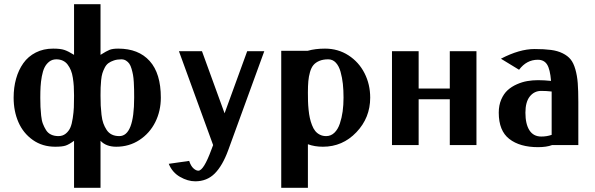

<svg xmlns="http://www.w3.org/2000/svg" viewBox="-20 -680 2788 900"><path d="M327.1 -231.9Q327.1 -255.9 325.9 -275.4Q324.7 -294.9 321.5 -315.2Q318.4 -335.4 312.3 -350.3Q306.2 -365.2 297.1 -377.2Q288.1 -389.2 274.7 -395.5Q261.2 -401.9 244.1 -401.9Q224.6 -401.9 210.7 -390.9Q196.8 -379.9 188.7 -363.5Q180.7 -347.2 176 -321.8Q171.4 -296.4 170.2 -273.9Q168.9 -251.5 168.9 -222.2Q168.9 -196.3 169.7 -179Q170.4 -161.6 172.9 -138.2Q175.3 -114.7 181.2 -99.6Q187 -84.5 195.8 -70.3Q204.6 -56.2 219.5 -49.1Q234.4 -42 253.9 -42Q273.9 -42 288.1 -53.5Q302.2 -64.9 309.6 -81.5Q316.9 -98.1 321 -126Q325.2 -153.8 326.2 -176.3Q327.1 -198.7 327.1 -231.9ZM327.1 200.2V-20Q303.7 -2.9 287.8 2.4Q272 7.8 238.8 7.8Q178.7 7.8 133.8 -23.9Q88.9 -55.7 66.4 -107.2Q43.9 -158.7 43.9 -222.2Q43.9 -270 55.4 -311Q66.9 -352.1 89.4 -383.8Q111.8 -415.5 147.7 -433.8Q183.6 -452.1 229 -452.1Q263.2 -452.1 281.5 -446Q299.8 -439.9 327.1 -422.9V-660.2H451.2V-422.9Q479.5 -440.9 493.9 -446.5Q508.3 -452.1 534.2 -452.1Q629.4 -452.1 681.6 -394Q733.9 -335.9 733.9 -222.2Q733.9 -159.7 707.8 -107.4Q681.6 -55.2 633.5 -23.7Q585.4 7.8 524.9 7.8Q477.5 7.8 451.2 -20V200.2ZM451.2 -231.9Q451.2 -205.1 452.1 -185.5Q453.1 -166 455.8 -142.1Q458.5 -118.2 464.4 -102.1Q470.2 -85.9 479.7 -71.3Q489.3 -56.6 504.2 -49.3Q519 -42 539.1 -42Q608.9 -42 608.9 -222.2Q608.9 -244.6 608.6 -259.3Q608.4 -273.9 607.2 -294.7Q606 -315.4 603.5 -328.9Q601.1 -342.3 596.7 -357.4Q592.3 -372.6 586.2 -381.3Q580.1 -390.1 570.6 -396Q561 -401.9 548.8 -401.9Q529.3 -401.9 513.9 -396.7Q498.5 -391.6 488.3 -384Q478 -376.5 470.9 -362.8Q463.9 -349.1 460 -336.7Q456.1 -324.2 454.1 -304.2Q452.1 -284.2 451.7 -269.5Q451.2 -254.9 451.2 -231.9Z M775.9 0ZM895 169.9Q860.4 169.9 824 149.2Q787.6 128.4 771 87.9L866.7 74.2Q874.5 98.1 886.7 109.1Q898.9 120.1 909.7 120.1Q934.6 120.1 970.7 22L979 0L818.8 -439.9H926.8L1032.7 -148.9L1138.7 -439.9H1218.8L1049.8 23.9Q1023.4 96.2 986.8 133.1Q950.2 169.9 895 169.9Z M1298.3 0ZM1423.3 -3.9V200.2H1298.3V-441.9H1422.4Q1458 -452.1 1503.4 -452.1Q1564.5 -452.1 1613.3 -420.7Q1662.1 -389.2 1688.7 -336.9Q1715.3 -284.7 1715.3 -222.2Q1715.3 -127.9 1650.6 -60.1Q1585.9 7.8 1493.7 7.8Q1454.6 7.8 1423.3 -3.9ZM1423.3 -246.1Q1423.3 -223.6 1423.8 -205.6Q1424.3 -187.5 1426.5 -165.5Q1428.7 -143.6 1432.4 -127Q1436 -110.4 1442.4 -93.8Q1448.7 -77.1 1457.5 -66.2Q1466.3 -55.2 1479.5 -48.6Q1492.7 -42 1508.8 -42Q1531.2 -42 1547.6 -57.9Q1564 -73.7 1573 -100.6Q1582 -127.4 1586.2 -157.7Q1590.3 -188 1590.3 -222.2Q1590.3 -257.3 1587.2 -286.6Q1584 -315.9 1576.4 -343.3Q1568.8 -370.6 1554.2 -386.2Q1539.6 -401.9 1518.6 -401.9Q1494.1 -401.9 1476.8 -394.5Q1459.5 -387.2 1449.2 -375Q1439 -362.8 1433.1 -342Q1427.2 -321.3 1425.3 -299.6Q1423.3 -277.8 1423.3 -246.1Z M1817.4 -439.9H1942.4V-265.1H2088.4V-439.9H2213.4V0H2088.4V-214.8H1942.4V0H1817.4Z M2317.9 0ZM2328.1 -404.8Q2415 -450.2 2485.8 -450.2Q2531.2 -450.2 2562.5 -446Q2593.8 -441.9 2617.4 -430.2Q2641.1 -418.5 2654.8 -401.6Q2668.5 -384.8 2677 -355Q2685.5 -325.2 2688.2 -290.3Q2690.9 -255.4 2690.9 -202.1V0H2567.9Q2542 9.8 2502 9.8Q2417 9.8 2367.4 -28.6Q2317.9 -66.9 2317.9 -151.9Q2317.9 -186.5 2329.6 -213.6Q2341.3 -240.7 2359.6 -257.3Q2377.9 -273.9 2402.8 -284.9Q2427.7 -295.9 2451.9 -300Q2476.1 -304.2 2502 -304.2Q2529.8 -304.2 2563 -300.8Q2558.6 -355.5 2544.4 -377.7Q2530.3 -399.9 2501 -399.9Q2448.2 -399.9 2413.1 -353ZM2565.9 -47.9V-224.1V-251Q2542 -253.9 2517.1 -253.9Q2484.4 -253.9 2463.6 -228Q2442.9 -202.1 2442.9 -151.9Q2442.9 -98.6 2461.7 -69.3Q2480.5 -40 2517.1 -40Q2543.5 -40 2565.9 -47.9Z"/></svg>

Font: Pfennig
Style: Bold
Weight: 700
Version: Version 20120410 ; ttfautohint (v0.8)